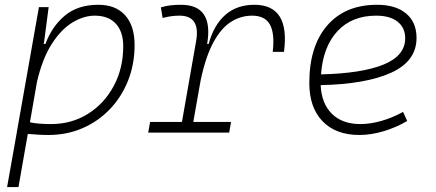

<svg xmlns="http://www.w3.org/2000/svg" viewBox="-20 -547 1798 792"><path d="M56.2 224.6H9.3L49.3 -0.5Q48.8 -0.5 48.3 -0.5L49.3 -1.5L140.6 -517.6H180.7L162.1 -375.5L160.2 -365.7H167.5Q193.8 -437.5 247.3 -482.4Q300.8 -527.3 385.7 -527.3Q457 -527.3 496.1 -484.1Q535.2 -440.9 535.2 -361.3Q535.2 -282.2 508.3 -214.6Q481.4 -147 433.3 -96.7Q385.3 -46.4 320.6 -18.3Q255.9 9.8 179.7 9.8Q158.2 9.8 137.2 8.5Q116.2 7.3 94.7 5.4ZM103.5 -42.5Q137.7 -35.2 190.4 -35.2Q275.4 -35.2 342.8 -77.4Q410.2 -119.6 449.2 -192.4Q488.3 -265.1 488.3 -356.4Q488.3 -416.5 457.5 -449.5Q426.8 -482.4 371.1 -482.4Q325.2 -482.4 278.3 -453.9Q231.4 -425.3 192.9 -364.7Q154.3 -304.2 132.3 -208Z M591.3 0 599.1 -43.9H730.5L789.1 -377.9Q807.1 -482.4 720.7 -482.4Q684.6 -482.4 650.9 -472.7L643.6 -516.6Q664.1 -522.9 684.8 -525.1Q705.6 -527.3 726.6 -527.3Q861.8 -527.3 834.5 -365.7H840.8Q861.3 -442.9 908.9 -485.1Q956.5 -527.3 1029.3 -527.3Q1177.2 -527.3 1151.4 -333H1105Q1113.8 -408.7 1093.5 -445.6Q1073.2 -482.4 1019.5 -482.4Q973.6 -482.4 933.1 -457Q892.6 -431.6 860.6 -373Q828.6 -314.5 807.6 -215.3L777.3 -43.9H933.1L925.3 0Z M1466.8 -35.2Q1507.3 -35.2 1553.5 -48.3Q1599.6 -61.5 1642.6 -85.4L1659.7 -47.9Q1613.8 -21 1562 -5.6Q1510.3 9.8 1462.4 9.8Q1365.2 9.8 1310.5 -46.9Q1255.9 -103.5 1255.9 -204.6Q1255.9 -356.4 1329.8 -441.9Q1403.8 -527.3 1535.6 -527.3Q1612.3 -527.3 1655.3 -491.2Q1698.2 -455.1 1698.2 -390.6Q1698.2 -294.9 1594 -247.3Q1489.7 -199.7 1302.7 -195.8Q1306.2 -120.1 1349.1 -77.6Q1392.1 -35.2 1466.8 -35.2ZM1304.2 -240.2Q1472.2 -244.1 1561.8 -280.5Q1651.4 -316.9 1651.4 -389.2Q1651.4 -432.6 1620.1 -457.5Q1588.9 -482.4 1531.7 -482.4Q1431.6 -482.4 1372.1 -418.5Q1312.5 -354.5 1304.2 -240.2Z"/></svg>

Font: Cascadia Mono ExtraLight
Style: Italic
Weight: 200
Italic angle: -10°
Monospace: yes
Designer: Aaron Bell
Foundry: Saja Typeworks
Version: Version 2404.023; ttfautohint (v1.8.4)